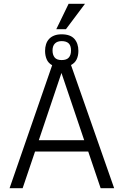

<svg xmlns="http://www.w3.org/2000/svg" viewBox="-20 -999 669 1019"><path d="M396 -729Q396 -703.1 386.7 -683.8Q377.4 -664.6 356.9 -653.8L585.9 0H514.2L448.2 -194.8H166L100.1 0H30.8L256.8 -652.8Q236.3 -664.1 227.8 -684.1Q219.2 -704.1 219.2 -729Q219.2 -748 224.4 -764.2Q229.5 -780.3 240.2 -792Q251 -803.7 267.6 -810.3Q284.2 -816.9 307.1 -816.9Q353 -816.9 374.5 -793Q396 -769 396 -729ZM186 -254.9H426.8L306.2 -611.8ZM356.9 -731Q356.9 -756.8 344.5 -768.8Q332 -780.8 307.1 -780.8Q284.2 -780.8 271.5 -768.1Q258.8 -755.4 258.8 -731Q258.8 -708.5 269.8 -694.3Q280.8 -680.2 307.1 -680.2Q333.5 -680.2 345.2 -693.6Q356.9 -707 356.9 -731ZM330.1 -844.2H278.8L344.2 -979H431.2Z"/></svg>

Font: Clear Sans Light
Style: Regular
Weight: 300
Foundry: Intel Corporation
Version: Version 1.00